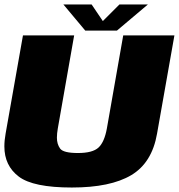

<svg xmlns="http://www.w3.org/2000/svg" viewBox="-26 -833 799 857"><path d="M294.5 4Q122 4 57.8 -44.8Q-6.5 -93.5 -6.5 -179.5Q-6.5 -206 -1 -236.5L76.5 -675H305L232 -259.5Q228 -236.5 228 -218.5Q228 -190 242.2 -170Q256.5 -150 322 -150Q387.5 -150 413.8 -174.5Q440 -199 451 -259.5L524 -675H752.5L675 -236.5Q652.5 -106.5 559.8 -51.2Q467 4 294.5 4ZM257 -813H383L433 -739L507 -813H634L496 -696.5H354.5Z"/></svg>

Font: Rudi
Style: Regular
Weight: 400
Italic angle: -10°
Designer: Tyler Finck
Foundry: Etcetera Type Company
Version: Version 1.111; ttfautohint (v1.8.4)